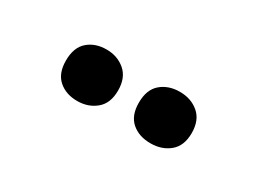

<svg xmlns="http://www.w3.org/2000/svg" viewBox="-25 -916 609 456"><g transform="rotate(30 279.5 -687.5)"><path d="M109 -687Q109 -723 129 -740.5Q149 -758 180 -758Q210 -758 231 -740Q252 -722 252 -687Q252 -652 231 -634.5Q210 -617 180 -617Q149 -617 129 -634.5Q109 -652 109 -687ZM309 -687Q309 -723 329.5 -740.5Q350 -758 381 -758Q412 -758 433 -740Q454 -722 454 -687Q454 -652 433 -634.5Q412 -617 381 -617Q349 -617 329 -634.5Q309 -652 309 -687Z"/></g></svg>

Font: Noto Sans Gurmukhi SemiCondensed ExtraBold
Style: Regular
Weight: 800
Width: 4
Designer: Jelle Bosma - Monotype Design Team
Foundry: Monotype Imaging Inc.
Version: Version 2.004; ttfautohint (v1.8.4.7-5d5b)